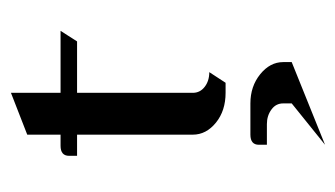

<svg xmlns="http://www.w3.org/2000/svg" viewBox="-156 -290 634 363"><g transform="rotate(-90 161.5 -109.0)"><path d="M47.9 -280.8V-295.9Q47.9 -312 66.9 -312H87.9V-375L167 -405.8V-312H284.2L264.2 -280.8H167V-62Q167 -48.3 178.2 -39.6Q189.5 -30.8 206.1 -30.8L186 0H167Q133.3 0 110.8 -18.1Q87.9 -36.6 87.9 -62V-280.8ZM68.8 63Q68.8 46.9 87.9 46.9H147Q179.2 46.9 202.1 65.4Q225.1 84 225.1 108.9V125L68.8 188L147 125V108.9Q147 95.2 135.7 86.9Q124 78.1 107.9 78.1H68.8Z"/></g></svg>

Font: Hhenum
Style: Regular
Weight: 400
Designer: T. Christopher White
Version: Version 1.0